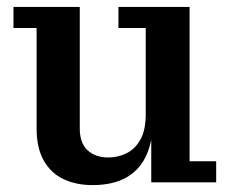

<svg xmlns="http://www.w3.org/2000/svg" viewBox="-20 -528 663 556"><path d="M248 8Q201 8 164.5 -9Q128 -26 107 -62.5Q86 -99 86 -156V-447H19V-508H211V-156Q211 -114 233.5 -93Q256 -72 294 -72Q322 -72 347 -84.5Q372 -97 387 -124.5Q402 -152 402 -197L425 -198Q425 -130 406.5 -84.5Q388 -39 348.5 -15.5Q309 8 248 8ZM418 0V-164L402 -161V-447H323V-508H529V-61H606V0Z"/></svg>

Font: Montagu Slab Medium
Style: Regular
Weight: 500
Version: Version 1.000